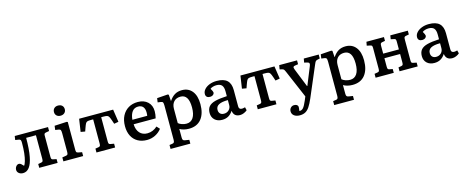

<svg xmlns="http://www.w3.org/2000/svg" viewBox="-45 -1582 6391 2635"><g transform="rotate(-15 3150.5 -264.5)"><path d="M97 13Q62 13 38.5 -6Q15 -25 15 -54Q15 -82 32 -103.5Q49 -125 73 -125Q88 -125 101.5 -114Q115 -103 135 -81Q149 -95 162 -140Q189 -231 189 -394Q189 -422 183 -432.5Q177 -443 159 -446L109 -454L117 -509H590V-453L545 -445Q528 -442 522 -434.5Q516 -427 516 -409V-106Q516 -84 521 -75.5Q526 -67 541 -64L590 -54V0H329V-54L376 -63Q391 -66 396 -75.5Q401 -85 401 -110V-444H262Q262 -369 257 -299Q252 -229 242 -179Q206 13 97 13Z M798 -615Q764 -615 743 -634.5Q722 -654 722 -686Q722 -719 743 -739Q764 -759 798 -759Q834 -759 855 -739.5Q876 -720 876 -687Q876 -655 854.5 -635Q833 -615 798 -615ZM672 0V-56L726 -65Q745 -68 750.5 -78Q756 -88 756 -115V-375Q756 -411 749.5 -423Q743 -435 720 -438L675 -445L682 -503L857 -512L870 -506V-112Q870 -92 874.5 -80.5Q879 -69 901 -65L953 -55V0Z M1142 0V-55L1190 -63Q1206 -66 1211 -75.5Q1216 -85 1216 -111V-451H1184Q1151 -451 1134.5 -446.5Q1118 -442 1108 -424Q1098 -406 1084 -366L1067 -318L1005 -329L1032 -509H1515L1542 -329L1479 -318L1462 -369Q1449 -407 1439 -424.5Q1429 -442 1412 -446.5Q1395 -451 1363 -451H1330V-107Q1330 -84 1335 -75Q1340 -66 1355 -63L1407 -54V0Z M1859 14Q1783 14 1727.5 -18Q1672 -50 1642.5 -108.5Q1613 -167 1613 -246Q1613 -331 1645 -393Q1677 -455 1734 -489Q1791 -523 1867 -523Q1955 -523 2008 -473.5Q2061 -424 2061 -341Q2061 -296 2048 -242H1735Q1738 -162 1778.5 -117.5Q1819 -73 1887 -73Q1928 -73 1964 -88.5Q2000 -104 2029 -131L2068 -89Q2033 -42 1977.5 -14Q1922 14 1859 14ZM1734 -306H1945Q1949 -326 1949 -352Q1949 -405 1925.5 -433Q1902 -461 1856 -461Q1802 -461 1771.5 -420.5Q1741 -380 1734 -306Z M2137 216V160L2182 153Q2197 151 2203.5 140.5Q2210 130 2210 106V-377Q2210 -414 2203.5 -426Q2197 -438 2174 -441L2131 -447L2139 -505L2291 -516L2306 -509L2312 -420H2315Q2349 -471 2392 -497Q2435 -523 2495 -523Q2587 -523 2639.5 -457Q2692 -391 2692 -272Q2692 -137 2630.5 -61.5Q2569 14 2454 14Q2417 14 2382.5 5.5Q2348 -3 2324 -18V104Q2324 128 2331 138.5Q2338 149 2357 152L2418 162V216ZM2440 -62Q2502 -62 2535.5 -112.5Q2569 -163 2569 -259Q2569 -442 2453 -442Q2392 -442 2358 -404.5Q2324 -367 2324 -303V-101Q2343 -84 2375.5 -73Q2408 -62 2440 -62Z M2927 14Q2861 14 2821.5 -23Q2782 -60 2782 -121Q2782 -178 2810.5 -212Q2839 -246 2902 -262.5Q2965 -279 3070 -284V-352Q3070 -411 3046.5 -438.5Q3023 -466 2970 -466Q2944 -466 2919 -458.5Q2894 -451 2881 -439Q2907 -395 2907 -381Q2907 -362 2890 -348Q2873 -334 2847 -334Q2817 -334 2801.5 -348.5Q2786 -363 2786 -389Q2786 -425 2813 -455.5Q2840 -486 2886 -504Q2932 -522 2988 -522Q3088 -522 3136 -477Q3184 -432 3184 -339V-108Q3184 -64 3227 -64Q3247 -64 3272 -72L3283 -27Q3264 -10 3236 2Q3208 14 3182 14Q3092 14 3081 -73Q3055 -31 3017 -8.5Q2979 14 2927 14ZM2972 -61Q3014 -61 3042 -88.5Q3070 -116 3070 -158V-228Q2983 -228 2940.5 -205Q2898 -182 2898 -134Q2898 -100 2917.5 -80.5Q2937 -61 2972 -61Z M3434 0V-55L3482 -63Q3498 -66 3503 -75.5Q3508 -85 3508 -111V-451H3476Q3443 -451 3426.5 -446.5Q3410 -442 3400 -424Q3390 -406 3376 -366L3359 -318L3297 -329L3324 -509H3807L3834 -329L3771 -318L3754 -369Q3741 -407 3731 -424.5Q3721 -442 3704 -446.5Q3687 -451 3655 -451H3622V-107Q3622 -84 3627 -75Q3632 -66 3647 -63L3699 -54V0Z M3972 230Q3922 230 3891.5 207Q3861 184 3861 145Q3861 115 3880.5 94.5Q3900 74 3929 74Q3955 74 3969 84.5Q3983 95 3985 112Q3986 125 3979 171Q4012 174 4035 148Q4058 122 4088 51L4110 -2L3943 -393Q3931 -421 3923.5 -430Q3916 -439 3899 -443L3865 -451L3875 -509H4128V-454L4083 -447Q4064 -445 4058.5 -434.5Q4053 -424 4064 -396L4169 -133H4174L4278 -389Q4288 -413 4283.5 -426Q4279 -439 4256 -444L4214 -454L4224 -509H4436V-453L4400 -445Q4383 -441 4374.5 -431.5Q4366 -422 4353 -390L4167 46Q4138 113 4111 153.5Q4084 194 4051 212Q4018 230 3972 230Z M4462 216V160L4507 153Q4522 151 4528.5 140.5Q4535 130 4535 106V-377Q4535 -414 4528.5 -426Q4522 -438 4499 -441L4456 -447L4464 -505L4616 -516L4631 -509L4637 -420H4640Q4674 -471 4717 -497Q4760 -523 4820 -523Q4912 -523 4964.5 -457Q5017 -391 5017 -272Q5017 -137 4955.5 -61.5Q4894 14 4779 14Q4742 14 4707.5 5.5Q4673 -3 4649 -18V104Q4649 128 4656 138.5Q4663 149 4682 152L4743 162V216ZM4765 -62Q4827 -62 4860.5 -112.5Q4894 -163 4894 -259Q4894 -442 4778 -442Q4717 -442 4683 -404.5Q4649 -367 4649 -303V-101Q4668 -84 4700.5 -73Q4733 -62 4765 -62Z M5108 0V-55L5154 -63Q5170 -66 5175 -75.5Q5180 -85 5180 -111V-402Q5180 -425 5175 -433.5Q5170 -442 5155 -445L5104 -456L5114 -509H5363V-455L5320 -447Q5304 -444 5299 -434.5Q5294 -425 5294 -399V-292H5517V-403Q5517 -426 5512 -434.5Q5507 -443 5492 -446L5445 -456L5453 -509H5702V-455L5658 -447Q5641 -444 5636 -434.5Q5631 -425 5631 -400V-106Q5631 -84 5636 -75.5Q5641 -67 5657 -64L5706 -54V0H5448V-55L5491 -63Q5507 -66 5512 -75Q5517 -84 5517 -110V-227H5294V-107Q5294 -84 5299 -75Q5304 -66 5319 -63L5366 -54V0Z M5942 14Q5876 14 5836.5 -23Q5797 -60 5797 -121Q5797 -178 5825.5 -212Q5854 -246 5917 -262.5Q5980 -279 6085 -284V-352Q6085 -411 6061.5 -438.5Q6038 -466 5985 -466Q5959 -466 5934 -458.5Q5909 -451 5896 -439Q5922 -395 5922 -381Q5922 -362 5905 -348Q5888 -334 5862 -334Q5832 -334 5816.5 -348.5Q5801 -363 5801 -389Q5801 -425 5828 -455.5Q5855 -486 5901 -504Q5947 -522 6003 -522Q6103 -522 6151 -477Q6199 -432 6199 -339V-108Q6199 -64 6242 -64Q6262 -64 6287 -72L6298 -27Q6279 -10 6251 2Q6223 14 6197 14Q6107 14 6096 -73Q6070 -31 6032 -8.5Q5994 14 5942 14ZM5987 -61Q6029 -61 6057 -88.5Q6085 -116 6085 -158V-228Q5998 -228 5955.5 -205Q5913 -182 5913 -134Q5913 -100 5932.5 -80.5Q5952 -61 5987 -61Z"/></g></svg>

Font: Literata 12pt Medium
Style: Regular
Weight: 500
Designer: Latin by Veronika Burian and Jose Scaglione. Greek by Irene Vlachou. Cyrillic by Vera Evstafieva.
Foundry: TypeTogether
Version: Version 3.002